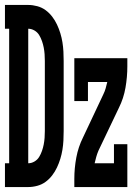

<svg xmlns="http://www.w3.org/2000/svg" viewBox="-26 -755 546 775"><path d="M-6 0V-96H11V-639H-6V-735H88Q106 -735 124.5 -730Q143 -725 158 -714Q173 -703 184.5 -688Q196 -673 204 -656Q212 -639 217.5 -621Q223 -603 226 -584.5Q229 -566 230 -547Q231 -528 231 -509V-226Q231 -207 230 -188Q229 -169 226 -150.5Q223 -132 217.5 -114Q212 -96 204 -79Q196 -62 184.5 -47Q173 -32 158 -21Q143 -10 124.5 -5Q106 0 88 0ZM88 -96Q101 -96 113 -103Q125 -110 132 -121.5Q139 -133 143.5 -146Q148 -159 150.5 -172Q153 -185 154 -198.5Q155 -212 155 -226V-509Q155 -523 154 -536.5Q153 -550 150.5 -563Q148 -576 143.5 -589Q139 -602 132 -613.5Q125 -625 113 -632Q101 -639 88 -639ZM274 0V-33Q274 -76 282 -119Q290 -162 309 -200L391 -374Q397 -386 400.5 -398.5Q404 -411 407 -424H329V-347H274V-520H488V-487Q488 -444 480.5 -401Q473 -358 454 -320L371 -146Q366 -134 362.5 -121.5Q359 -109 356 -96H434V-173H488V0Z"/></svg>

Font: Iosevka Curly Slab
Style: Bold
Weight: 700
Monospace: yes
Designer: Belleve Invis
Foundry: Belleve Invis
Version: Version 22.1.2; ttfautohint (v1.8.4)